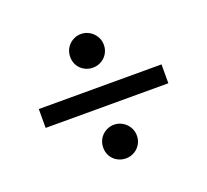

<svg xmlns="http://www.w3.org/2000/svg" viewBox="-92 -690 763 708"><g transform="rotate(-20 290.0 -336.0)"><path d="M49 -372.5H530.5V-298.5H49ZM223.5 -513Q223.5 -527 228.5 -539Q233.5 -551 242.5 -560Q251.5 -569 263.5 -574.2Q275.5 -579.5 289.5 -579.5Q303 -579.5 315 -574.2Q327 -569 336 -560Q345 -551 350.2 -539Q355.5 -527 355.5 -513Q355.5 -499 350.2 -487Q345 -475 336 -466.2Q327 -457.5 315 -452.5Q303 -447.5 289.5 -447.5Q275.5 -447.5 263.5 -452.5Q251.5 -457.5 242.5 -466.2Q233.5 -475 228.5 -487Q223.5 -499 223.5 -513ZM223.5 -157Q223.5 -171 228.5 -183Q233.5 -195 242.5 -204Q251.5 -213 263.5 -218.2Q275.5 -223.5 289.5 -223.5Q303 -223.5 315 -218.2Q327 -213 336 -204Q345 -195 350.2 -183Q355.5 -171 355.5 -157Q355.5 -143 350.2 -131Q345 -119 336 -110.2Q327 -101.5 315 -96.5Q303 -91.5 289.5 -91.5Q275.5 -91.5 263.5 -96.5Q251.5 -101.5 242.5 -110.2Q233.5 -119 228.5 -131Q223.5 -143 223.5 -157Z"/></g></svg>

Font: LatoLatin Medium
Style: Regular
Weight: 500
Designer: Lukasz Dziedzic with Adam Twardoch and Botio Nikoltchev
Foundry: tyPoland Lukasz Dziedzic
Version: Version 2.015; 2015-08-06; http://www.latofonts.com/